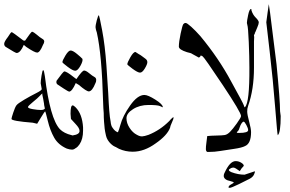

<svg xmlns="http://www.w3.org/2000/svg" viewBox="-39 -674 1388 920"><path d="M161 -247 156 -275Q156 -286 160 -312Q164 -338 168 -338Q172 -338 176 -309Q201 -105 248 -55Q268 -35 303.5 -26.5Q339 -18 339 5Q339 20 328 31.5Q317 43 306.5 43Q296 43 281 38Q240 20 220.5 -14.5Q201 -49 190 -95Q179 -141 177 -140.5Q175 -140 158 -112L139 -81L118 -86Q17 -94 16 -104Q16 -109 24.5 -134.5Q33 -160 39.5 -169Q46 -178 76.5 -196Q107 -214 134 -227.5Q161 -241 161 -247ZM168 -200 165 -214Q163 -220 164 -226Q162 -226 152 -215Q142 -204 118.5 -185Q95 -166 95 -161Q95 -155 118 -151Q141 -147 156.5 -147Q172 -147 176 -154Q171 -176 172 -177Q171 -182 168 -200ZM75 -459Q59 -421 41 -420Q35 -420 -11 -449Q-19 -454 -19 -464Q-19 -474 -1 -497Q13 -520 17 -520Q21 -520 73 -480L81 -479Q111 -523 115 -522Q123 -520 137 -508Q153 -494 163 -488.5Q173 -483 173 -475.5Q173 -468 167 -459Q152 -422 139 -422Q127 -422 87 -449Z M260 -376Q260 -384 274.5 -408Q289 -432 299.5 -432Q310 -432 330 -415.5Q350 -399 356 -392Q359 -381 346 -358Q333 -335 321.5 -335Q310 -335 285 -354Q260 -373 260 -376ZM324 -276Q306 -235 292 -235Q289 -235 266.5 -249.5Q244 -264 240 -267Q228 -273 232 -287Q263 -330 269 -332Q280 -332 315 -304L327 -295Q355 -336 364 -336Q373 -336 388.5 -323Q404 -310 413 -305.5Q422 -301 422 -291Q422 -281 418 -275Q403 -237 387 -236Q375 -236 339 -267ZM276 -25Q278 -27 288 -26Q298 -25 309 -25Q344 -30 342 -48Q342 -60 323 -80L301 -104L299 -129Q299 -169 309 -169Q314 -169 323 -160Q355 -128 359 -64V-48Q359 -8 342.5 17Q326 42 304.5 40Q283 38 269.5 28.5Q256 19 256 5.5Q256 -8 276 -25Z M501 -61Q512 -44 527.5 -39.5Q543 -35 557.5 -23.5Q572 -12 572 0Q572 12 564.5 23Q557 34 534.5 34Q512 34 493 16Q474 -2 469 -23.5Q464 -45 462.5 -58Q461 -71 459.5 -91Q458 -111 458 -132Q456 -152 455 -187Q449 -411 425 -518Q420 -532 419 -541.5Q418 -551 424.5 -576Q431 -601 435 -601Q437 -599 450.5 -528.5Q464 -458 471 -359.5Q478 -261 479.5 -229Q481 -197 482 -180.5Q483 -164 484.5 -143.5Q486 -123 487.5 -113.5Q489 -104 491 -92Q493 -70 501 -61Z M597 53Q562 53 531 39Q500 25 500 3Q500 -19 515 -25Q526 -31 537.5 -74.5Q549 -118 584.5 -168.5Q620 -219 653 -219Q670 -219 705.5 -196.5Q741 -174 741 -161Q741 -159 740 -160Q739 -161 727 -166Q715 -171 672.5 -171Q630 -171 598.5 -151Q567 -131 567 -107.5Q567 -84 582 -61Q597 -38 617 -28Q631 -20 642 -20.5Q653 -21 673 -28Q728 -50 772 -94L779 -102Q790 -113 791 -112Q792 -111 793 -111Q793 -105 784.5 -86.5Q776 -68 776 -62Q762 -25 707 13Q652 53 597 53ZM571 -366Q571 -374 585.5 -399.5Q600 -425 610 -425L627 -414Q632 -412 640.5 -405.5Q649 -399 658 -392.5Q667 -386 667 -376Q667 -366 655 -346Q643 -326 632 -326Q621 -326 596 -344.5Q571 -363 571 -366Z M1133 163 1181 147H1182Q1184 149 1178.5 161.5Q1173 174 1158.5 182Q1144 190 1106.5 208Q1069 226 1062.5 226Q1056 226 1056 224Q1056 216 1068.5 209.5Q1081 203 1081 200Q1081 198 1066 194Q1034 188 1033 169Q1033 160 1038 152Q1063 98 1090 98Q1105 98 1117.5 106Q1130 114 1129 121Q1117 133 1110 146Q1087 129 1080 129Q1073 129 1068 131.5Q1063 134 1059.5 137Q1056 140 1058.5 143.5Q1061 147 1070 151Q1102 163 1133 163ZM1179 -496 1178 -475V-350Q1178 -246 1150 -167Q1145 -153 1145.5 -138.5Q1146 -124 1155 -90.5Q1164 -57 1164 -41Q1164 14 1135 26Q1120 34 1081.5 39.5Q1043 45 1016 49.5Q989 54 963 54H954Q948 51 947.5 41Q947 31 950.5 5.5Q954 -20 954 -22Q971 -24 998.5 -24.5Q1026 -25 1038 -27Q1050 -29 1063 -42Q1076 -55 1096 -83Q1116 -111 1116 -118Q1116 -135 1028 -267Q940 -399 932 -404Q924 -409 922.5 -407.5Q921 -406 920 -402L914 -398L883 -415Q877 -420 857 -424Q819 -436 818 -450Q818 -473 826.5 -513Q835 -553 839.5 -558.5Q844 -564 850.5 -564Q857 -564 877.5 -545.5Q898 -527 921 -501Q1009 -395 1069 -283Q1126 -180 1129 -170Q1132 -160 1132.5 -160Q1133 -160 1135 -161Q1157 -183 1156 -350Q1156 -401 1153 -472.5Q1150 -544 1146 -555L1144 -564Q1144 -573 1150 -602Q1156 -631 1164 -631Q1166 -631 1166 -624Q1172 -604 1186.5 -589.5Q1201 -575 1201 -567Q1201 -559 1194 -543Q1187 -527 1185.5 -522.5Q1184 -518 1183 -518Q1182 -518 1182 -513Q1180 -508 1179 -508Q1177 -507 1179 -496ZM1106 -37Q1151 -37 1150 -51Q1150 -59 1141.5 -75Q1133 -91 1128.5 -91Q1124 -91 1118.5 -83Q1113 -75 1109.5 -63.5Q1106 -52 1103.5 -49Q1101 -46 1098.5 -43.5Q1096 -41 1095.5 -39Q1095 -37 1106 -37Z M1303 -141 1306 -118Q1306 -38 1292 -26Q1290 -26 1279.5 -159.5Q1269 -293 1253 -429Q1237 -565 1237 -567.5Q1237 -570 1243 -612L1249 -654L1255 -614Q1257 -600 1262 -558Q1262 -558 1286 -366Q1303 -193 1303 -141Z"/></svg>

Font: AMoshref-Naskh
Style: Naskh
Weight: 500
Version: Version 0.001